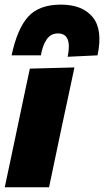

<svg xmlns="http://www.w3.org/2000/svg" viewBox="-21 -790 439 810"><path d="M-1 0Q10 -52.5 20.8 -102.2Q31.5 -152 44.5 -214.5L55 -264.5Q66 -317 74.5 -357.2Q83 -397.5 90.2 -431.5Q97.5 -465.5 105 -500.5L293 -505.5Q285.5 -469.5 278 -434.5Q270.5 -399.5 261.8 -358.8Q253 -318 241.5 -264.5L231 -214.5Q218 -152.5 207.5 -102.5Q197 -52.5 186 0ZM264.5 -550.5Q284.5 -649 223.5 -649Q193 -649 175.8 -623.5Q158.5 -598 151.5 -556.5H28Q51.5 -668 97.5 -719.2Q143.5 -770.5 236 -770.5Q326.5 -770.5 370 -717.8Q413.5 -665 390.5 -556.5Z"/></svg>

Font: Commissioner ExtraBold
Style: Italic
Weight: 800
Italic angle: -12°
Designer: Kostas Bartsokas
Foundry: Kostas Bartsokas
Version: Version 1.000; ttfautohint (v1.8.3)